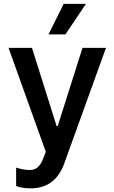

<svg xmlns="http://www.w3.org/2000/svg" viewBox="-20 -801 611 1025"><path d="M142 204.5C236.2 204.5 293 155.9 323.9 69.2L545.8 -545.5H420.5L288 -127.8H282.3L150.6 -545.5H25.6L224.4 9.2L212 41.9C194.2 89.8 171.5 106.2 139.9 106.5C125.7 106.9 94.5 103.3 66.1 93.8V191.8C81.3 198.5 108.7 204.5 142 204.5ZM239 -617.5H329.5L438.9 -780.5H320Z"/></svg>

Font: Magic Ui Pro Semi Bold
Style: Regular
Weight: 600
Designer: Stefan Endress, Andreas Faust
Version: Version 1.000;FEAKit 1.0